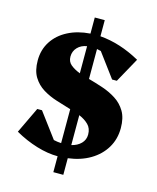

<svg xmlns="http://www.w3.org/2000/svg" viewBox="-129 -865 865 1060"><g transform="rotate(15 304.0 -335.0)"><path d="M279 107V16Q222 16 158 -3.5Q94 -23 32 -58L103 -207H130L236 -65Q257 -60 279 -59V-253Q239 -265 196 -278.5Q153 -292 117 -314Q81 -336 58.5 -372.5Q36 -409 36 -467Q36 -528 66.5 -575.5Q97 -623 152 -651.5Q207 -680 279 -685V-777H336V-685Q450 -676 565 -612L487 -471H460L359 -607Q348 -610 336 -612V-441Q376 -430 418 -416Q460 -402 496 -379Q532 -356 554 -319Q576 -282 576 -224Q576 -161 546 -111Q516 -61 462 -29Q408 3 336 12V107ZM205 -534Q205 -505 225.5 -488Q246 -471 279 -458V-613Q246 -608 225.5 -586.5Q205 -565 205 -534ZM411 -143Q411 -178 390 -199Q369 -220 336 -234V-63Q370 -71 390.5 -92Q411 -113 411 -143Z"/></g></svg>

Font: Platypi ExtraBold
Style: Regular
Weight: 800
Designer: David Sargent
Foundry: Bolt Cutter Type
Version: Version 1.200; ttfautohint (v1.8.4.7-5d5b)